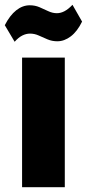

<svg xmlns="http://www.w3.org/2000/svg" viewBox="-36 -780 362 800"><path d="M234 -540V0H56V-540ZM-16 -675Q5 -716 31.5 -737Q58 -758 88 -758Q110 -758 128.5 -750Q147 -742 165 -733.5Q183 -725 201 -725Q217 -725 233 -733.5Q249 -742 266 -760L306 -690Q286 -649 259 -628.5Q232 -608 203 -608Q181 -608 162 -616Q143 -624 125.5 -632Q108 -640 89 -640Q73 -640 57 -632Q41 -624 25 -606Z"/></svg>

Font: Pathway Extreme Condensed ExtraBold
Style: Regular
Weight: 800
Width: 3
Version: Version 1.001;gftools[0.9.26]